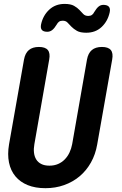

<svg xmlns="http://www.w3.org/2000/svg" viewBox="-20 -976 640 1006"><path d="M105.8 -664Q111.9 -697.5 131.2 -713.7Q150.5 -730 184 -730Q217.5 -730 230.7 -713.7Q243.9 -697.5 237.8 -664L160.1 -220.5Q155.8 -196.8 158.1 -176.3Q160.4 -155.8 169.8 -140.6Q179.2 -125.3 196.4 -116.7Q213.5 -108 238.9 -108Q264.3 -108 284.4 -116.8Q304.6 -125.6 319.4 -140.9Q334.3 -156.1 344 -176.6Q353.8 -197.1 358.1 -220.5L435.8 -664Q441.9 -697.5 461.2 -713.7Q480.5 -730 514 -730Q547.5 -730 560.7 -713.7Q573.9 -697.5 567.8 -664L489.4 -219.8Q480.4 -167 456.4 -124.4Q432.4 -81.8 396.9 -52.1Q361.4 -22.4 315.9 -6.2Q270.4 10 218 10Q164.9 10 125.4 -6Q85.9 -22 60.9 -51.9Q35.9 -81.8 27.1 -124.6Q18.4 -167.3 27.4 -219.8ZM277.8 -848.5Q265.1 -827.3 253.4 -818.4Q241.8 -809.5 227.9 -809.5Q207.4 -809.5 199.3 -819.2Q191.2 -829 195.3 -848.8Q205.4 -895 237.9 -925.3Q270.5 -955.5 318.4 -955.5Q350.1 -955.5 367.7 -945.6Q385.2 -935.6 396.1 -924Q406.9 -912.4 416.4 -902.5Q425.9 -892.5 442.5 -892.5Q454.6 -892.5 461.9 -898Q469.2 -903.4 472.9 -911.5Q485.6 -932.7 496.6 -941.6Q507.5 -950.5 521.4 -950.5Q541.9 -950.5 550.5 -940.8Q559.1 -931 554.7 -911.2Q544.6 -865 512.6 -834.7Q480.5 -804.5 431.9 -804.5Q400.2 -804.5 383 -814.4Q365.8 -824.4 354.4 -836Q343.1 -847.6 333.9 -857.5Q324.8 -867.5 308.2 -867.5Q296.1 -867.5 289 -862Q281.8 -856.6 277.8 -848.5Z"/></svg>

Font: Maple Mono
Style: Italic
Weight: 400
Italic angle: -10°
Monospace: yes
Designer: subframe7536
Version: Version 7.300